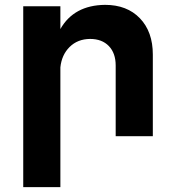

<svg xmlns="http://www.w3.org/2000/svg" viewBox="-20 -564 717 795"><path d="M415 -543.9Q505.9 -543.9 559.3 -488.3Q612.8 -432.6 612.8 -337.9V0H459V-293Q459 -343.8 430.7 -373.3Q402.3 -402.8 353 -402.8Q301.3 -402.3 268.3 -369.6Q235.4 -336.9 230 -285.2V210.9H76.2V-538.1H230V-443.8Q286.1 -542.5 415 -543.9Z"/></svg>

Font: Montserrat arm SemiBold
Style: Regular
Weight: 600
Designer: Julieta Ulanovsky
Foundry: Julieta Ulanovsky
Version: Version 6.000;PS 006.000;hotconv 1.0.88;makeotf.lib2.5.64775